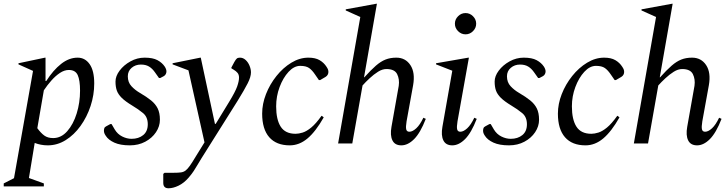

<svg xmlns="http://www.w3.org/2000/svg" viewBox="-47 -769 3904 1029"><path d="M-27 230V214L28 186L130 -389L52 -424V-430L194 -460H197V-335H201Q238 -393 280.5 -426.5Q323 -460 369 -460Q409 -460 433.5 -425Q458 -390 458 -322Q458 -260 438.5 -201Q419 -142 384.5 -94Q350 -46 305 -18Q260 10 209 10Q190 10 172 6.5Q154 3 139 -3L108 185L188 214V230ZM322 -394Q298 -394 274 -378Q250 -362 228 -337Q206 -312 188 -285L153 -82Q172 -56 190.5 -42.5Q209 -29 238 -29Q281 -29 313.5 -66Q346 -103 364 -161Q382 -219 382 -283Q382 -339 369.5 -366.5Q357 -394 322 -394Z M649 10Q598 10 566 -4.5Q534 -19 520 -41Q514 -50 512 -56Q510 -62 510 -69Q510 -75 512 -81.5Q514 -88 522 -92L544 -104H551L568 -75Q583 -50 608 -37.5Q633 -25 658 -25Q696 -25 720.5 -45Q745 -65 745 -103Q745 -142 719.5 -163Q694 -184 662 -203Q624 -226 605 -245Q586 -264 579 -284Q572 -304 572 -332Q572 -361 594 -390.5Q616 -420 652 -440Q688 -460 728 -460Q772 -460 797 -446.5Q822 -433 836 -412Q845 -398 845 -386Q845 -379 841.5 -372Q838 -365 831 -361L812 -351H805L783 -382Q769 -402 751.5 -412.5Q734 -423 708 -423Q679 -423 658.5 -405.5Q638 -388 638 -360Q638 -328 657.5 -307Q677 -286 703 -271Q739 -250 762.5 -231Q786 -212 798 -188Q810 -164 810 -127Q810 -92 789 -60.5Q768 -29 731.5 -9.5Q695 10 649 10Z M856 240Q828 240 828 211V163L835 157H883Q908 157 922.5 155Q937 153 947.5 145Q958 137 970.5 119.5Q983 102 1002 70L1049 -6L963 -392L878 -424V-430L1026 -460H1029L1105 -105H1109L1181 -223Q1214 -277 1224 -305.5Q1234 -334 1234 -353Q1234 -369 1226 -378.5Q1218 -388 1206 -395L1193 -403V-407L1209 -437Q1217 -451 1222.5 -455.5Q1228 -460 1239 -460Q1256 -460 1269.5 -447.5Q1283 -435 1290.5 -416.5Q1298 -398 1298 -381Q1298 -357 1280.5 -322.5Q1263 -288 1226 -228L1033 79Q1019 102 1010 117Q1001 132 991.5 147Q982 162 964 183Q939 212 910 226Q881 240 856 240Z M1506 10Q1434 10 1396 -33.5Q1358 -77 1358 -160Q1358 -212 1378.5 -264.5Q1399 -317 1434.5 -361.5Q1470 -406 1514.5 -433Q1559 -460 1606 -460Q1643 -460 1666 -446.5Q1689 -433 1703 -411Q1709 -402 1711 -396Q1713 -390 1713 -383Q1713 -376 1709.5 -369Q1706 -362 1698 -357L1669 -340H1662L1642 -369Q1626 -393 1609.5 -404.5Q1593 -416 1562 -416Q1529 -416 1499.5 -384Q1470 -352 1451.5 -302.5Q1433 -253 1433 -199Q1433 -128 1457.5 -90Q1482 -52 1537 -52Q1554 -52 1575 -58.5Q1596 -65 1621 -85.5Q1646 -106 1676 -148H1678L1688 -140Q1645 -64 1601 -27Q1557 10 1506 10Z M1841 0H1765L1884 -678L1806 -713V-719L1970 -749H1973L1904 -355H1906Q1941 -394 1967.5 -417Q1994 -440 2019.5 -450Q2045 -460 2077 -460Q2126 -460 2152.5 -420Q2179 -380 2167 -312L2132 -119Q2127 -89 2130 -76Q2133 -63 2147 -63Q2164 -63 2184 -81.5Q2204 -100 2222 -138L2235 -132Q2206 -57 2172.5 -23.5Q2139 10 2104 10Q2069 10 2056 -17Q2043 -44 2051 -89L2090 -309Q2095 -344 2081.5 -371.5Q2068 -399 2024 -399Q2002 -399 1979 -384.5Q1956 -370 1934 -349.5Q1912 -329 1896 -311Z M2448 -585Q2425 -585 2408 -602Q2391 -619 2391 -642Q2391 -665 2408 -682Q2425 -699 2448 -699Q2471 -699 2488 -682Q2505 -665 2505 -642Q2505 -619 2488 -602Q2471 -585 2448 -585ZM2377 10Q2342 10 2329 -17Q2316 -44 2324 -89L2377 -390L2290 -424V-430L2463 -460H2466L2405 -119Q2400 -89 2403 -76Q2406 -63 2420 -63Q2437 -63 2457 -81.5Q2477 -100 2495 -138L2508 -132Q2479 -57 2445.5 -23.5Q2412 10 2377 10Z M2681 10Q2630 10 2598 -4.5Q2566 -19 2552 -41Q2546 -50 2544 -56Q2542 -62 2542 -69Q2542 -75 2544 -81.5Q2546 -88 2554 -92L2576 -104H2583L2600 -75Q2615 -50 2640 -37.5Q2665 -25 2690 -25Q2728 -25 2752.5 -45Q2777 -65 2777 -103Q2777 -142 2751.5 -163Q2726 -184 2694 -203Q2656 -226 2637 -245Q2618 -264 2611 -284Q2604 -304 2604 -332Q2604 -361 2626 -390.5Q2648 -420 2684 -440Q2720 -460 2760 -460Q2804 -460 2829 -446.5Q2854 -433 2868 -412Q2877 -398 2877 -386Q2877 -379 2873.5 -372Q2870 -365 2863 -361L2844 -351H2837L2815 -382Q2801 -402 2783.5 -412.5Q2766 -423 2740 -423Q2711 -423 2690.5 -405.5Q2670 -388 2670 -360Q2670 -328 2689.5 -307Q2709 -286 2735 -271Q2771 -250 2794.5 -231Q2818 -212 2830 -188Q2842 -164 2842 -127Q2842 -92 2821 -60.5Q2800 -29 2763.5 -9.5Q2727 10 2681 10Z M3091 10Q3019 10 2981 -33.5Q2943 -77 2943 -160Q2943 -212 2963.5 -264.5Q2984 -317 3019.5 -361.5Q3055 -406 3099.5 -433Q3144 -460 3191 -460Q3228 -460 3251 -446.5Q3274 -433 3288 -411Q3294 -402 3296 -396Q3298 -390 3298 -383Q3298 -376 3294.5 -369Q3291 -362 3283 -357L3254 -340H3247L3227 -369Q3211 -393 3194.5 -404.5Q3178 -416 3147 -416Q3114 -416 3084.5 -384Q3055 -352 3036.5 -302.5Q3018 -253 3018 -199Q3018 -128 3042.5 -90Q3067 -52 3122 -52Q3139 -52 3160 -58.5Q3181 -65 3206 -85.5Q3231 -106 3261 -148H3263L3273 -140Q3230 -64 3186 -27Q3142 10 3091 10Z M3426 0H3350L3469 -678L3391 -713V-719L3555 -749H3558L3489 -355H3491Q3526 -394 3552.5 -417Q3579 -440 3604.5 -450Q3630 -460 3662 -460Q3711 -460 3737.5 -420Q3764 -380 3752 -312L3717 -119Q3712 -89 3715 -76Q3718 -63 3732 -63Q3749 -63 3769 -81.5Q3789 -100 3807 -138L3820 -132Q3791 -57 3757.5 -23.5Q3724 10 3689 10Q3654 10 3641 -17Q3628 -44 3636 -89L3675 -309Q3680 -344 3666.5 -371.5Q3653 -399 3609 -399Q3587 -399 3564 -384.5Q3541 -370 3519 -349.5Q3497 -329 3481 -311Z"/></svg>

Font: Spectral
Style: Italic
Weight: 400
Italic angle: -10°
Designer: Jean-Baptiste Levee
Foundry: Production Type
Version: Version 2.001